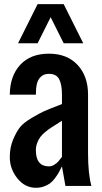

<svg xmlns="http://www.w3.org/2000/svg" viewBox="-20 -891 490 920"><path d="M222.7 -808.6 160.2 -683.6H66.4L160.2 -871.1H285.2L378.9 -683.6H285.2ZM214.4 -633.8Q301.8 -633.8 351.8 -579.8Q401.9 -525.9 401.9 -437.5V-156.2Q401.9 -58.6 418 0H293.5L276.9 -93.8Q267.1 -74.2 261 -63.5Q254.9 -52.7 243.2 -36.9Q231.4 -21 219.7 -12.5Q208 -3.9 190.4 2.4Q172.9 8.8 151.9 8.8Q99.6 8.8 63.2 -36.4Q26.9 -81.5 26.9 -138.2Q26.9 -183.6 42.2 -220.7Q57.6 -257.8 74.7 -280Q91.8 -302.2 131.8 -325.9Q171.9 -349.6 192.4 -358.6Q212.9 -367.7 263.7 -387.2Q272.5 -390.6 276.9 -392.6V-437.5Q276.9 -484.9 263.7 -511Q250.5 -537.1 214.4 -537.1Q189.9 -537.1 175.5 -522.9Q161.1 -508.8 156.5 -488.3Q151.9 -467.8 151.9 -437.5H26.9Q27.8 -527.3 77.1 -580.6Q126.5 -633.8 214.4 -633.8ZM276.9 -312.5Q269 -307.1 251 -295.9Q232.9 -284.7 222.2 -277.6Q211.4 -270.5 196.3 -258.1Q181.2 -245.6 172.9 -234.1Q164.6 -222.7 158.2 -206.1Q151.9 -189.5 151.9 -171.4Q151.9 -93.8 214.4 -93.8Q227.5 -93.8 240 -101.6Q252.4 -109.4 259 -116.9Q265.6 -124.5 274.4 -136.2Q275.9 -138.7 276.9 -139.6Z"/></svg>

Font: OswaldRegular
Style: Regular
Weight: 400
Designer: vernon adams
Foundry: vernon adams
Version: Version 1.000